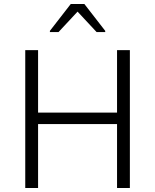

<svg xmlns="http://www.w3.org/2000/svg" viewBox="-20 -938 774 958"><path d="M106 0V-688H170V-376H564V-688H628V0H564V-319H170V0ZM229 -778V-784L333 -918H401L505 -784V-778H462L367 -880L272 -778Z"/></svg>

Font: Saira Light
Style: Regular
Weight: 300
Designer: Hector Gatti with collaboration of the Omnibus-Type team
Foundry: Omnibus-Type
Version: Version 1.100; ttfautohint (v1.8.3)